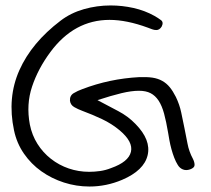

<svg xmlns="http://www.w3.org/2000/svg" viewBox="-20 -681 769 701"><path d="M201.2 -605.5Q238.3 -633.8 286.1 -647.5Q334 -661.1 383.8 -661.1Q425.8 -661.1 467.3 -651.9Q508.8 -642.6 543.9 -623Q557.6 -615.2 567.9 -607.4Q578.1 -599.6 570.3 -584Q562.5 -571.3 550.8 -571.3Q543 -571.3 535.2 -574.2Q527.3 -577.1 519.5 -580.1Q442.4 -608.4 379.9 -608.4Q251 -608.4 164.1 -491.2Q119.1 -430.7 97.2 -365.2Q75.2 -299.8 88.9 -226.6Q96.7 -187.5 116.7 -155.8Q136.7 -124 166 -101.1Q195.3 -78.1 231 -65.9Q266.6 -53.7 305.7 -53.7Q325.2 -53.7 345.7 -56.6Q366.2 -59.6 385.7 -67.4Q449.2 -89.8 458 -126.5Q466.8 -163.1 417 -205.1Q387.7 -229.5 352.5 -246.1Q317.4 -262.7 280.3 -276.4Q264.6 -282.2 251 -290Q237.3 -297.9 235.4 -313.5Q234.4 -332 249 -340.8Q263.7 -349.6 280.3 -355.5Q379.9 -393.6 488.3 -399.4Q516.6 -400.4 536.6 -397.5Q556.6 -394.5 572.3 -385.7Q587.9 -377 599.6 -362.8Q611.3 -348.6 622.1 -327.1Q635.7 -298.8 641.6 -270.5Q647.5 -242.2 653.3 -213.9Q659.2 -185.5 664.6 -156.7Q669.9 -127.9 684.6 -100.6Q690.4 -88.9 690.4 -78.6Q690.4 -68.4 673.8 -62.5Q659.2 -57.6 647.5 -62.5Q635.7 -67.4 628.9 -79.1Q622.1 -89.8 616.2 -105Q610.4 -120.1 606 -136.2Q601.6 -152.3 598.6 -168.5Q595.7 -184.6 593.8 -196.3Q586.9 -237.3 579.1 -266.1Q571.3 -294.9 559.1 -313.5Q546.9 -332 529.8 -340.8Q512.7 -349.6 487.3 -349.6Q460 -349.6 423.3 -340.8Q386.7 -332 335.9 -315.4Q376 -293.9 411.6 -275.4Q447.3 -256.8 474.6 -228.5Q532.2 -169.9 519 -114.3Q505.9 -58.6 425.8 -24.4Q368.2 0 306.6 0Q258.8 0 213.4 -14.6Q168 -29.3 130.9 -55.7Q93.8 -82 67.4 -120.1Q41 -158.2 31.2 -205.1Q5.9 -324.2 50.8 -424.8Q95.7 -525.4 201.2 -605.5Z"/></svg>

Font: Scriphy
Style: Regular
Weight: 400
Designer: Ala M. Lockhart
Foundry: Ala M. Lockhart
Version: Version 1.0 2021